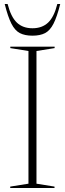

<svg xmlns="http://www.w3.org/2000/svg" viewBox="-20 -938 324 958"><path d="M252 -7V0H31V-7L122 -21.5V-683.5L31.5 -698V-705H252.5V-698L162 -683.5V-21.5ZM142 -797Q190 -797 220 -825.2Q250 -853.5 266 -918H280.5Q264.5 -854 247 -819.8Q229.5 -785.5 204.8 -772.8Q180 -760 142 -760Q104 -760 79.2 -772.8Q54.5 -785.5 37 -819.8Q19.5 -854 3.5 -918H18Q34.5 -853.5 64.2 -825.2Q94 -797 142 -797Z"/></svg>

Font: Newsreader 60pt ExtraLight
Style: Regular
Weight: 250
Designer: Hugues Gentile
Foundry: Production Type
Version: Version 1.003